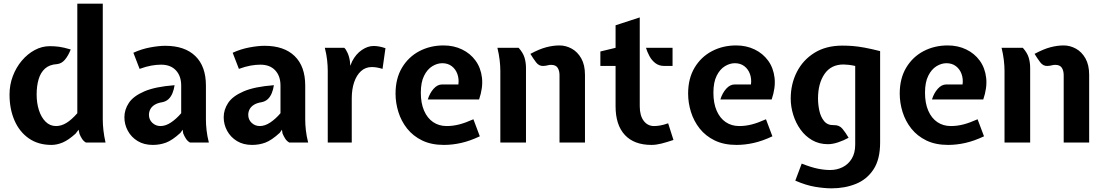

<svg xmlns="http://www.w3.org/2000/svg" viewBox="-20 -778 6028 1048"><path d="M261 13Q188.5 13 137.2 -22.8Q86 -58.5 59 -120.8Q32 -183 32 -262Q32 -315 50 -362.5Q68 -410 99 -446.8Q130 -483.5 169.5 -504.8Q209 -526 252 -526Q277.5 -526 302.2 -522.8Q327 -519.5 366 -508Q352.5 -473.5 334.2 -452Q316 -430.5 291 -428Q250 -425.5 225.8 -403.8Q201.5 -382 190.8 -345.5Q180 -309 180 -262Q180 -215.5 192.5 -176.5Q205 -137.5 228.8 -113.8Q252.5 -90 286 -90Q314.5 -90 342.5 -107Q370.5 -124 402 -160V-758H541V-126Q541 -98.5 544.5 -67Q548 -35.5 556 0H449Q436.5 -7 428 -20Q419.5 -33 414 -47L409 -70L392 -48Q353 -13 321.8 0Q290.5 13 261 13Z M814 13Q766 13 731.2 -8.2Q696.5 -29.5 677.8 -64Q659 -98.5 659 -138Q659 -179.5 683.5 -216.5Q708 -253.5 767.8 -279.2Q827.5 -305 933 -313Q929.5 -289.5 921.5 -269.8Q913.5 -250 899.8 -237Q886 -224 865 -220Q840 -216 824 -206Q808 -196 800.5 -181.8Q793 -167.5 793 -151Q793 -125 811.5 -107.5Q830 -90 856 -90Q884.5 -90 913.8 -109.8Q943 -129.5 969 -160V-311Q969 -363 940.2 -394Q911.5 -425 859 -425Q834.5 -425 806 -420Q777.5 -415 742 -402L708 -490Q752.5 -510.5 799.8 -519.2Q847 -528 882 -528Q988.5 -528 1046.2 -472Q1104 -416 1104 -311V-126Q1104 -98.5 1107.5 -67Q1111 -35.5 1120 0H1017Q1003.5 -7.5 994.8 -21.2Q986 -35 980 -50L977 -70L965 -53Q920 -12 886.2 0.5Q852.5 13 814 13Z M1356 13Q1308 13 1273.2 -8.2Q1238.5 -29.5 1219.8 -64Q1201 -98.5 1201 -138Q1201 -179.5 1225.5 -216.5Q1250 -253.5 1309.8 -279.2Q1369.5 -305 1475 -313Q1471.5 -289.5 1463.5 -269.8Q1455.5 -250 1441.8 -237Q1428 -224 1407 -220Q1382 -216 1366 -206Q1350 -196 1342.5 -181.8Q1335 -167.5 1335 -151Q1335 -125 1353.5 -107.5Q1372 -90 1398 -90Q1426.5 -90 1455.8 -109.8Q1485 -129.5 1511 -160V-311Q1511 -363 1482.2 -394Q1453.5 -425 1401 -425Q1376.5 -425 1348 -420Q1319.5 -415 1284 -402L1250 -490Q1294.5 -510.5 1341.8 -519.2Q1389 -528 1424 -528Q1530.5 -528 1588.2 -472Q1646 -416 1646 -311V-126Q1646 -98.5 1649.5 -67Q1653 -35.5 1662 0H1559Q1545.5 -7.5 1536.8 -21.2Q1528 -35 1522 -50L1519 -70L1507 -53Q1462 -12 1428.2 0.5Q1394.5 13 1356 13Z M1769 0V-391Q1769 -419 1765.5 -450.5Q1762 -482 1753 -517H1859Q1867.5 -510.5 1877 -489.5Q1886.5 -468.5 1890 -443L1892 -419L1902 -443Q1922.5 -483 1954.8 -505Q1987 -527 2019 -527Q2035 -527 2050.5 -524Q2066 -521 2084 -515L2068 -402Q2048 -408 2034.5 -410Q2021 -412 2009 -412Q1975 -412 1950.5 -389.8Q1926 -367.5 1913 -329Q1900 -290.5 1900 -241V0Z M2403 13Q2334.5 13 2284.5 -11.2Q2234.5 -35.5 2202.2 -76.2Q2170 -117 2154.5 -166.8Q2139 -216.5 2139 -267Q2139 -349.5 2174.2 -408.5Q2209.5 -467.5 2269 -498.8Q2328.5 -530 2401 -530Q2456.5 -530 2501.8 -508.2Q2547 -486.5 2575.8 -447Q2604.5 -407.5 2610.8 -353.5Q2617 -299.5 2595 -235H2315Q2325.5 -269.5 2346.5 -293.2Q2367.5 -317 2393 -317H2482Q2486 -347.5 2476.5 -374Q2467 -400.5 2445.8 -416.8Q2424.5 -433 2394 -433Q2366.5 -433 2339.5 -416.5Q2312.5 -400 2294.8 -364.5Q2277 -329 2277 -272Q2277 -214.5 2294.8 -173.8Q2312.5 -133 2344.2 -111.5Q2376 -90 2418 -90Q2452.5 -90 2486.5 -98.8Q2520.5 -107.5 2564 -127L2599 -34Q2545 -8.5 2497.2 2.2Q2449.5 13 2403 13Z M3034 0V-367Q3034 -392 3023.8 -408Q3013.5 -424 2988 -424Q2978.5 -424 2969.5 -421.5Q2960.5 -419 2946 -418Q2922 -416.5 2905.8 -438.2Q2889.5 -460 2875 -484Q2924.5 -510.5 2962 -520.2Q2999.5 -530 3034 -530Q3068.5 -530 3100.5 -512.5Q3132.5 -495 3152.8 -459.2Q3173 -423.5 3173 -369V0ZM2711 0V-391Q2711 -419 2707.2 -450.5Q2703.5 -482 2695 -517H2811Q2835 -490 2843 -463.5Q2851 -437 2851 -407V0Z M3536 13Q3441 13 3390.5 -41.5Q3340 -96 3340 -198V-418H3257V-497L3340 -517V-640L3472 -683V-198Q3472 -147 3493.5 -118.5Q3515 -90 3550 -90Q3564.5 -90 3583 -93Q3601.5 -96 3627 -105L3656 -14Q3618.5 -1.5 3589.8 5.8Q3561 13 3536 13ZM3606 -418Q3577 -418 3557 -433.5Q3537 -449 3524.8 -472Q3512.5 -495 3506 -517H3651V-418Z M4000 13Q3931.5 13 3881.5 -11.2Q3831.5 -35.5 3799.2 -76.2Q3767 -117 3751.5 -166.8Q3736 -216.5 3736 -267Q3736 -349.5 3771.2 -408.5Q3806.5 -467.5 3866 -498.8Q3925.5 -530 3998 -530Q4053.5 -530 4098.8 -508.2Q4144 -486.5 4172.8 -447Q4201.5 -407.5 4207.8 -353.5Q4214 -299.5 4192 -235H3912Q3922.5 -269.5 3943.5 -293.2Q3964.5 -317 3990 -317H4079Q4083 -347.5 4073.5 -374Q4064 -400.5 4042.8 -416.8Q4021.5 -433 3991 -433Q3963.5 -433 3936.5 -416.5Q3909.5 -400 3891.8 -364.5Q3874 -329 3874 -272Q3874 -214.5 3891.8 -173.8Q3909.5 -133 3941.2 -111.5Q3973 -90 4015 -90Q4049.5 -90 4083.5 -98.8Q4117.5 -107.5 4161 -127L4196 -34Q4142 -8.5 4094.2 2.2Q4046.5 13 4000 13Z M4519 250Q4480 250 4429.8 241.8Q4379.5 233.5 4321 208L4356 115Q4406.5 135 4443 142.5Q4479.5 150 4511 150Q4548 150 4579.2 134.5Q4610.5 119 4629.2 88Q4648 57 4648 11V-418Q4628.5 -422.5 4611.5 -424.2Q4594.5 -426 4584 -426Q4516 -426 4480.5 -374.2Q4445 -322.5 4445 -240Q4445 -208 4452.2 -174Q4459.5 -140 4478.2 -117Q4497 -94 4531 -95Q4561 -96 4578.2 -75.2Q4595.5 -54.5 4612 -26Q4584.5 -11 4554.5 -1Q4524.5 9 4499 9Q4451 9 4413.2 -12.8Q4375.5 -34.5 4349.5 -70.8Q4323.5 -107 4309.8 -151.2Q4296 -195.5 4296 -240Q4296 -319.5 4329.5 -385.2Q4363 -451 4426 -490Q4489 -529 4578 -529Q4606.5 -529 4635 -526.8Q4663.5 -524.5 4699 -518Q4734.5 -511.5 4784 -499V0Q4784 91.5 4748.2 146.2Q4712.5 201 4652.2 225.5Q4592 250 4519 250Z M5155 13Q5086.5 13 5036.5 -11.2Q4986.5 -35.5 4954.2 -76.2Q4922 -117 4906.5 -166.8Q4891 -216.5 4891 -267Q4891 -349.5 4926.2 -408.5Q4961.5 -467.5 5021 -498.8Q5080.5 -530 5153 -530Q5208.5 -530 5253.8 -508.2Q5299 -486.5 5327.8 -447Q5356.5 -407.5 5362.8 -353.5Q5369 -299.5 5347 -235H5067Q5077.5 -269.5 5098.5 -293.2Q5119.5 -317 5145 -317H5234Q5238 -347.5 5228.5 -374Q5219 -400.5 5197.8 -416.8Q5176.5 -433 5146 -433Q5118.5 -433 5091.5 -416.5Q5064.5 -400 5046.8 -364.5Q5029 -329 5029 -272Q5029 -214.5 5046.8 -173.8Q5064.5 -133 5096.2 -111.5Q5128 -90 5170 -90Q5204.5 -90 5238.5 -98.8Q5272.5 -107.5 5316 -127L5351 -34Q5297 -8.5 5249.2 2.2Q5201.5 13 5155 13Z M5786 0V-367Q5786 -392 5775.8 -408Q5765.5 -424 5740 -424Q5730.5 -424 5721.5 -421.5Q5712.5 -419 5698 -418Q5674 -416.5 5657.8 -438.2Q5641.5 -460 5627 -484Q5676.5 -510.5 5714 -520.2Q5751.5 -530 5786 -530Q5820.5 -530 5852.5 -512.5Q5884.5 -495 5904.8 -459.2Q5925 -423.5 5925 -369V0ZM5463 0V-391Q5463 -419 5459.2 -450.5Q5455.5 -482 5447 -517H5563Q5587 -490 5595 -463.5Q5603 -437 5603 -407V0Z"/></svg>

Font: Expletus Sans
Style: Bold
Weight: 700
Version: Version 7.500